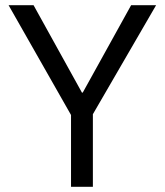

<svg xmlns="http://www.w3.org/2000/svg" viewBox="-20 -718 633 738"><path d="M253 0V-276L13 -698H109L295 -362H298L484 -698H580L337 -279V0Z"/></svg>

Font: IBM Plex Sans KR
Style: Regular
Weight: 400
Designer: Mike Abbink; Paul van der Laan; Pieter van Rosmalen; Wujin Sim; Chorong Kim; Dohee Lee;
Foundry: Sandoll Inc.
Version: Version 1.000